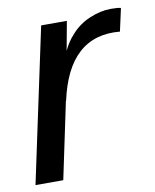

<svg xmlns="http://www.w3.org/2000/svg" viewBox="-67 -588 518 640"><g transform="rotate(-10 192.5 -267.5)"><path d="M351 -535Q376 -535 385 -532L368 -455Q197 -471 151 -258V-261L96 0H2L113 -521H200L182 -423Q196 -453 216 -474Q241 -503 278.5 -519Q316 -535 351 -535Z"/></g></svg>

Font: Nacelle
Style: Italic
Weight: 400
Italic angle: -12°
Designer: Sora Sagano
Foundry: Sora Sagano
Version: Version 1.000;FEAKit 1.0